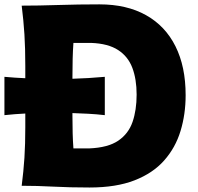

<svg xmlns="http://www.w3.org/2000/svg" viewBox="-37 -835 892 863"><path d="M60.5 0Q68.8 -64.9 72.8 -125.7Q76.7 -186.5 76.7 -263.2V-324.7Q54.2 -323.7 30.5 -321.8Q6.8 -319.8 -17.1 -317.4V-489.7Q30.3 -485.4 76.7 -483.4V-538.6Q76.7 -617.7 72.8 -680.4Q68.8 -743.2 60.5 -809.6Q133.8 -809.6 224.6 -812.5Q315.4 -815.4 409.7 -815.4Q532.7 -815.4 619.4 -766.8Q706.1 -718.3 751.7 -627Q797.4 -535.6 797.4 -407.2Q797.4 -321.3 774.4 -246.1Q751.5 -170.9 700.9 -113.8Q650.4 -56.6 567.6 -24.4Q484.9 7.8 365.2 7.8Q276.4 7.8 202.9 3.9Q129.4 0 60.5 0ZM293 -168H364.7Q448.2 -171.4 494.4 -202.6Q540.5 -233.9 558.8 -287.1Q577.1 -340.3 577.1 -409.7Q577.1 -479 557.9 -530Q538.6 -581.1 493.9 -610.1Q449.2 -639.2 373 -642.1H293Q290.5 -607.4 289.6 -571Q288.6 -534.7 288.6 -488.3V-481Q358.9 -482.9 434.1 -489.7V-317.4Q396 -321.8 359.4 -323.7Q322.8 -325.7 288.6 -326.7V-315.4Q288.6 -271 289.6 -236.1Q290.5 -201.2 293 -168Z"/></svg>

Font: Pinar-DS3-FD ExtraBold
Style: Regular
Weight: 800
Designer: Amin Abedi
Version: Version 3.000